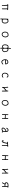

<svg xmlns="http://www.w3.org/2000/svg" viewBox="6587 -7298 826 14040"><g transform="rotate(90 7000.0 -278.0)"><path d="M381 0H365Q348 -10 346 -20L344 -101Q346 -144 346 -244L342 -273V-362L336 -406L313 -404Q306 -406 299 -408Q292 -410 286 -418Q283 -422 282.5 -425Q282 -428 281 -431.5Q280 -435 280 -443Q287 -459 299 -462Q317 -462 334 -460Q352 -467 369 -467H406L443 -462Q531 -462 574 -459L616 -460L677 -455L697 -457Q712 -453 717 -437V-422L700 -402L661 -399Q655 -387 655 -373L657 -77L654 -40Q653 -3 616 -3Q611 -4 603.5 -11Q596 -18 596 -34Q599 -42 599 -54Q599 -66 600 -77Q600 -343 599 -399L600 -404Q573 -404 545 -402L531 -406H443L394 -410Q394 -386 399 -362Q399 -273 402 -244Q402 -103 401 -20Q398 -8 381 0Z M1521 -45 1584 -73Q1639 -116 1639 -199Q1639 -263 1631 -315Q1622 -361 1584.5 -395Q1547 -429 1507 -429Q1486 -429 1461 -409Q1412 -371 1406 -353Q1402 -340 1402 -321V-233Q1399 -204 1399 -117Q1416 -89 1470 -60Q1483 -59 1493.5 -52Q1504 -45 1521 -45ZM1360 115Q1345 110 1340 95L1338 57L1342 11Q1342 -204 1346 -233V-321L1351 -346Q1351 -433 1354 -454Q1358 -479 1390 -479Q1405 -476 1409 -460L1411 -441Q1455 -483 1521 -483Q1559 -483 1591 -461Q1682 -394 1689 -302Q1693 -236 1694 -173Q1690 -96 1618 -28Q1590 -13 1559 0Q1529 9 1491 9Q1468 -1 1445 -11Q1422 -21 1401 -37Q1397 -1 1397 37Q1397 75 1385 110Q1376 115 1360 115Z M2494 -44 2533 -54Q2552 -59 2568 -71Q2583 -86 2598.5 -100Q2614 -114 2624 -132Q2655 -193 2655 -269Q2655 -286 2653 -303Q2646 -317 2642 -331Q2621 -383 2597 -414Q2565 -433 2531 -433Q2519 -433 2489 -425L2452 -417Q2417 -408 2392 -382Q2352 -327 2352 -229Q2352 -193 2362 -163.5Q2372 -134 2382 -103Q2409 -85 2433.5 -64.5Q2458 -44 2494 -44ZM2468 11Q2427 4 2395 -25L2328 -79Q2322 -106 2313 -135Q2295 -186 2295 -229Q2295 -358 2360 -428Q2400 -464 2449 -474.5Q2498 -485 2550 -488Q2577 -483 2601.5 -475Q2626 -467 2645 -445Q2666 -416 2680.5 -382Q2695 -348 2709 -314V-229Q2700 -121 2636 -57Q2579 11 2468 11Z M3371 -73Q3390 -78 3403 -78Q3420 -79 3432 -88L3478 -135L3479 -192Q3479 -377 3477.5 -389.5Q3476 -402 3467 -409Q3449 -426 3426 -429L3402 -430L3378 -429Q3367 -426 3358 -423.5Q3349 -421 3341 -413Q3305 -372 3294.5 -320.5Q3284 -269 3284 -214Q3284 -157 3324 -97Q3340 -84 3371 -73ZM3639 -76Q3645 -76 3664 -81Q3706 -117 3723 -150Q3727 -167 3731 -182.5Q3735 -198 3735 -218Q3724 -261 3716 -306Q3704 -348 3683 -389Q3636 -421 3601 -424Q3587 -424 3575 -415Q3536 -387 3536 -350L3537 -328Q3537 -310 3534 -292L3536 -192L3534 -144Q3542 -125 3557 -113Q3570 -98 3588 -89Q3603 -88 3618 -80Q3628 -76 3639 -76ZM3497 115Q3480 108 3478 95Q3478 -31 3474 -51Q3451 -29 3419 -24.5Q3387 -20 3357 -17Q3302 -39 3277 -67Q3228 -124 3228 -233Q3228 -381 3306 -457Q3331 -478 3361.5 -480.5Q3392 -483 3426 -483L3476 -470Q3478 -497 3481 -521.5Q3484 -546 3486 -569Q3490 -617 3499 -666Q3508 -671 3524 -671L3544 -653L3546 -602Q3539 -538 3534 -457Q3552 -473 3572.5 -476Q3593 -479 3617 -479Q3648 -476 3675 -459.5Q3702 -443 3727 -422Q3759 -370 3772 -311.5Q3785 -253 3792 -193Q3787 -112 3704 -42Q3686 -29 3664 -24Q3647 -22 3628 -22Q3616 -22 3602 -27.5Q3588 -33 3575 -37Q3552 -43 3534 -60L3531 -33L3534 91L3522 110Q3515 115 3497 115Z M4575 -290 4628 -292Q4628 -297 4613 -352Q4605 -378 4580 -395Q4565 -411 4543.5 -412.5Q4522 -414 4500 -414Q4470 -409 4444 -395Q4419 -378 4398 -356Q4379 -324 4376 -292L4448 -290L4506 -292ZM4490 31Q4455 29 4430.5 6.5Q4406 -16 4380 -38Q4314 -124 4314 -239Q4314 -354 4366 -404Q4436 -472 4521 -472L4537 -471Q4588 -471 4637 -416Q4662 -386 4673 -351Q4681 -314 4687 -276L4675 -251Q4641 -236 4599 -236Q4550 -236 4508 -235L4450 -236L4411 -235L4370 -236V-222Q4370 -151 4431 -66Q4450 -51 4470 -37Q4484 -25 4504 -25Q4555 -25 4599 -58Q4636 -86 4675 -105Q4688 -99 4693 -85V-68Q4614 31 4490 31Z M5502 3H5494Q5400 -11 5347 -66Q5298 -143 5298 -224Q5298 -332 5369 -424Q5405 -459 5450 -472Q5484 -480 5520 -480L5544 -479Q5576 -477 5612 -441L5635 -410Q5642 -406 5648 -401Q5654 -396 5654 -378Q5649 -362 5630 -353H5614Q5595 -367 5580 -390.5Q5565 -414 5540 -424H5490Q5449 -419 5403 -378Q5354 -290 5354 -212L5355 -189Q5363 -172 5371 -140Q5378 -114 5398 -96Q5451 -57 5518 -53Q5552 -60 5579 -79Q5606 -101 5637 -113Q5653 -107 5656 -93V-77L5642 -55Q5611 -31 5574 -12Q5540 3 5502 3Z M6648 -4H6634Q6618 -9 6612 -32Q6612 -157 6610 -217L6612 -290Q6552 -250 6504.5 -194Q6457 -138 6400 -98Q6397 -77 6397 -54Q6397 -31 6380 -16Q6372 -10 6356 -10Q6339 -16 6334 -41L6340 -55L6341 -305L6328 -443L6350 -462H6366Q6381 -457 6386 -443Q6386 -406 6391.5 -372.5Q6397 -339 6398 -305V-171Q6453 -219 6500 -270.5Q6547 -322 6606 -358L6610 -374L6604 -437L6606 -440Q6607 -447 6608.5 -453Q6610 -459 6618 -465Q6626 -471 6643 -471Q6658 -465 6663 -451L6668 -319Q6668 -219 6666 -158L6668 -24Q6663 -8 6648 -4Z M7494 -44 7533 -54Q7552 -59 7568 -71Q7583 -86 7598.5 -100Q7614 -114 7624 -132Q7655 -193 7655 -269Q7655 -286 7653 -303Q7646 -317 7642 -331Q7621 -383 7597 -414Q7565 -433 7531 -433Q7519 -433 7489 -425L7452 -417Q7417 -408 7392 -382Q7352 -327 7352 -229Q7352 -193 7362 -163.5Q7372 -134 7382 -103Q7409 -85 7433.5 -64.5Q7458 -44 7494 -44ZM7468 11Q7427 4 7395 -25L7328 -79Q7322 -106 7313 -135Q7295 -186 7295 -229Q7295 -358 7360 -428Q7400 -464 7449 -474.5Q7498 -485 7550 -488Q7577 -483 7601.5 -475Q7626 -467 7645 -445Q7666 -416 7680.5 -382Q7695 -348 7709 -314V-229Q7700 -121 7636 -57Q7579 11 7468 11Z M8634 -10Q8628 -12 8621.5 -18Q8615 -24 8614 -30Q8613 -36 8612 -41Q8615 -128 8621 -215Q8591 -217 8559 -221Q8539 -224 8518 -224L8461 -221Q8425 -230 8402 -230L8386 -229L8382 -174V-89L8378 -60Q8384 -56 8384 -48V-34Q8379 -20 8364 -14H8349Q8332 -22 8323 -38L8322 -64Q8325 -89 8325 -174L8337 -331Q8337 -430 8341 -450.5Q8345 -471 8361 -474H8376Q8387 -474 8396 -455Q8396 -364 8389 -288Q8416 -287 8442 -281.5Q8468 -276 8494 -276L8552 -278L8623 -273Q8625 -285 8625 -378L8617 -441L8630 -462Q8637 -469 8654 -469Q8667 -465 8674 -449L8681 -378Q8681 -285 8678 -258L8679 -240L8668 -117L8670 -38L8658 -16Q8650 -10 8634 -10Z M9431 -36Q9479 -38 9527 -85Q9544 -101 9564 -103V-217Q9570 -237 9570 -273H9560Q9474 -239 9415 -180Q9400 -157 9385 -133Q9370 -109 9364 -81L9379 -53Q9402 -36 9431 -36ZM9423 20Q9374 20 9334 -18Q9309 -51 9309 -99Q9336 -184 9402 -246Q9440 -271 9480 -298Q9520 -325 9568 -327Q9568 -385 9543 -412Q9512 -429 9483 -429Q9459 -429 9440 -413Q9425 -401 9411 -387Q9401 -374 9392 -359Q9383 -344 9372 -327Q9360 -321 9347 -321L9326 -341V-360Q9344 -390 9366 -420Q9390 -447 9421 -471Q9449 -484 9489 -484Q9508 -483 9551 -472Q9606 -450 9617 -388Q9622 -355 9626 -321V-244L9620 -217V-81L9624 -60L9639 -57L9657 -59Q9671 -54 9677 -39V-22Q9672 -7 9657 -3L9629 0Q9582 -8 9570 -49Q9509 20 9423 20Z M10307 5Q10300 5 10288 1Q10268 -4 10257.5 -17Q10247 -30 10245.5 -47Q10244 -64 10242 -81Q10243 -98 10252 -110Q10261 -122 10271 -134Q10289 -143 10294 -143Q10313 -139 10319 -122V-107Q10315 -98 10307 -90Q10299 -82 10297 -71L10301 -55L10315 -51Q10332 -59 10346 -75Q10372 -103 10401 -249Q10413 -322 10429 -393H10387Q10366 -393 10352 -408L10348 -435Q10356 -451 10367 -455H10383L10392 -449H10495Q10543 -457 10593.5 -458.5Q10644 -460 10693 -464Q10711 -459 10713 -445V-430Q10706 -415 10692 -408L10654 -404Q10643 -371 10643 -351V-235L10638 -169V-24Q10630 -4 10615 1H10599Q10589 1 10579 -18L10578 -32L10582 -44V-169L10588 -235V-351L10594 -404H10588Q10565 -399 10539.5 -399Q10514 -399 10491 -393Q10463 -298 10448 -197Q10433 -96 10367 -16Q10340 5 10307 5Z M11634 -10Q11628 -12 11621.5 -18Q11615 -24 11614 -30Q11613 -36 11612 -41Q11615 -128 11621 -215Q11591 -217 11559 -221Q11539 -224 11518 -224L11461 -221Q11425 -230 11402 -230L11386 -229L11382 -174V-89L11378 -60Q11384 -56 11384 -48V-34Q11379 -20 11364 -14H11349Q11332 -22 11323 -38L11322 -64Q11325 -89 11325 -174L11337 -331Q11337 -430 11341 -450.5Q11345 -471 11361 -474H11376Q11387 -474 11396 -455Q11396 -364 11389 -288Q11416 -287 11442 -281.5Q11468 -276 11494 -276L11552 -278L11623 -273Q11625 -285 11625 -378L11617 -441L11630 -462Q11637 -469 11654 -469Q11667 -465 11674 -449L11681 -378Q11681 -285 11678 -258L11679 -240L11668 -117L11670 -38L11658 -16Q11650 -10 11634 -10Z M12648 -4H12634Q12618 -9 12612 -32Q12612 -157 12610 -217L12612 -290Q12552 -250 12504.5 -194Q12457 -138 12400 -98Q12397 -77 12397 -54Q12397 -31 12380 -16Q12372 -10 12356 -10Q12339 -16 12334 -41L12340 -55L12341 -305L12328 -443L12350 -462H12366Q12381 -457 12386 -443Q12386 -406 12391.5 -372.5Q12397 -339 12398 -305V-171Q12453 -219 12500 -270.5Q12547 -322 12606 -358L12610 -374L12604 -437L12606 -440Q12607 -447 12608.5 -453Q12610 -459 12618 -465Q12626 -471 12643 -471Q12658 -465 12663 -451L12668 -319Q12668 -219 12666 -158L12668 -24Q12663 -8 12648 -4Z M13552 -256 13583 -258V-273Q13589 -310 13590 -348Q13591 -386 13597 -426H13502Q13472 -418 13441 -415Q13410 -412 13388 -389Q13367 -348 13364 -312L13388 -287Q13425 -264 13466.5 -260Q13508 -256 13552 -256ZM13625 -6H13610Q13603 -8 13598 -14Q13581 -34 13581 -171L13583 -201Q13542 -201 13502 -199L13471 -203L13461 -197L13437 -152Q13403 -84 13366 -14Q13357 -8 13341 -8Q13335 -10 13328.5 -16Q13322 -22 13322 -28V-46Q13332 -70 13345 -94Q13377 -162 13407 -213Q13368 -229 13347 -246L13316 -276L13309 -314Q13323 -455 13424 -470L13502 -481H13608Q13631 -474 13656 -474Q13703 -474 13703 -434Q13698 -419 13683 -414Q13666 -414 13650 -418Q13646 -378 13644.5 -337.5Q13643 -297 13638 -256Q13649 -244 13649 -234L13648 -227Q13637 -207 13637 -179V-128Q13641 -93 13644 -26Q13639 -10 13625 -6Z"/></g></svg>

Font: Yozai
Style: Regular
Weight: 400
Designer: LXGW / Y.OzVox
Foundry: LXGW / Y.OzVox
Version: Version 0.861;October 22, 2024